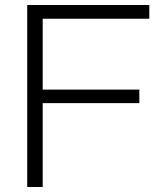

<svg xmlns="http://www.w3.org/2000/svg" viewBox="-20 -749 648 769"><path d="M89 0V-729H578V-674H137L151 -688V0ZM127 -336V-390H538V-336Z"/></svg>

Font: Mona Sans Light
Style: Regular
Weight: 300
Designer: Deni Anggara
Foundry: GitHub
Version: Version 2.000